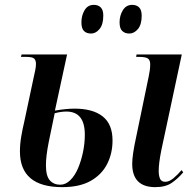

<svg xmlns="http://www.w3.org/2000/svg" viewBox="-20 -760 794 790"><path d="M236 10Q62 10 62 -137Q62 -167 67.5 -199Q73 -231 80 -260L117 -434Q122 -456 125 -471Q128 -486 128 -497Q128 -512 120.5 -519Q113 -526 87 -526H66L69 -536H256L206 -305Q229 -309 249.5 -311Q270 -313 287 -313Q362 -313 402.5 -281Q443 -249 443 -182Q443 -129 421 -85.5Q399 -42 353.5 -16Q308 10 236 10ZM228 0Q250 0 269 -18.5Q288 -37 301 -67.5Q314 -98 321.5 -134Q329 -170 329 -206Q329 -301 253 -301Q231 -301 205 -294Q191 -229 180 -173Q169 -117 169 -80Q169 -36 185 -18Q201 0 228 0ZM619 10Q524 10 524 -86Q524 -104 528 -131.5Q532 -159 541 -200L592 -446Q595 -460 596.5 -472Q598 -484 598 -496Q598 -512 589 -519Q580 -526 551 -526H540L542 -536H728L644 -143Q638 -113 635.5 -92.5Q633 -72 633 -57Q633 -37 638.5 -24.5Q644 -12 660 -12Q676 -12 693.5 -26.5Q711 -41 727 -60L734 -51Q712 -25 686.5 -7.5Q661 10 619 10ZM512 -622Q494 -622 483 -632.5Q472 -643 472 -668Q472 -696 485.5 -718Q499 -740 524 -740Q542 -740 552.5 -729.5Q563 -719 563 -695Q563 -659 547.5 -640.5Q532 -622 512 -622ZM355 -622Q336 -622 325.5 -632.5Q315 -643 315 -668Q315 -696 328 -718Q341 -740 366 -740Q384 -740 394.5 -729.5Q405 -719 405 -696Q405 -659 389.5 -640.5Q374 -622 355 -622Z"/></svg>

Font: Noto Serif Display ExtraCondensed SemiBold
Style: Italic
Weight: 600
Width: 2
Italic angle: -12°
Designer: Monotype Design Team
Foundry: Monotype Imaging Inc.
Version: Version 2.009